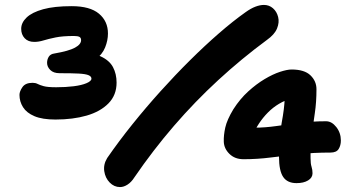

<svg xmlns="http://www.w3.org/2000/svg" viewBox="-20 -736 1428 779"><path d="M205 -251Q152 -251 120 -264.5Q88 -278 73.5 -301Q59 -324 59 -351Q59 -365 71 -382.5Q83 -400 112 -400Q124 -400 132.5 -395.5Q141 -391 157 -386.5Q173 -382 208 -382Q246 -382 278.5 -386Q311 -390 331 -398.5Q351 -407 351 -417Q351 -426 339 -431Q327 -436 299.5 -437.5Q272 -439 222 -439Q197 -439 184 -452Q171 -465 171 -481Q171 -495 178 -506Q185 -517 201 -519Q259 -529 284 -542.5Q309 -556 309 -573Q309 -583 302 -586.5Q295 -590 280 -590Q234 -590 205 -584Q176 -578 156.5 -572Q137 -566 119 -566Q94 -566 80 -581Q66 -596 66 -619Q66 -644 88 -665Q110 -686 155 -698.5Q200 -711 271 -711Q345 -711 381.5 -680.5Q418 -650 418 -600Q418 -572 406.5 -543.5Q395 -515 366.5 -493.5Q338 -472 287 -464L285 -523Q352 -524 388 -507.5Q424 -491 438.5 -463.5Q453 -436 453 -401Q453 -350 420 -316.5Q387 -283 331.5 -267Q276 -251 205 -251ZM467 23Q443 23 425 4.5Q407 -14 403 -41.5Q399 -69 415 -95Q462 -163 517 -231.5Q572 -300 631.5 -366Q691 -432 751 -491.5Q811 -551 868.5 -601Q926 -651 977 -687Q998 -702 1016.5 -709Q1035 -716 1051 -716Q1072 -716 1087.5 -702.5Q1103 -689 1108.5 -667Q1114 -645 1104 -620.5Q1094 -596 1063 -574Q960 -498 865.5 -411Q771 -324 686 -225.5Q601 -127 525 -16Q513 3 497.5 13Q482 23 467 23ZM1183 7Q1146 7 1129 -18Q1112 -43 1112 -100Q1112 -179 1123 -238.5Q1134 -298 1135 -336Q1135 -348 1133 -358.5Q1131 -369 1125 -379L1166 -338Q1108 -321 1067 -279.5Q1026 -238 1003 -182L970 -228Q986 -222 993 -220Q1000 -218 1013 -218Q1055 -218 1100.5 -224.5Q1146 -231 1196 -237.5Q1246 -244 1303 -244Q1326 -244 1344.5 -220.5Q1363 -197 1363 -166Q1363 -146 1354 -131.5Q1345 -117 1321 -117Q1252 -117 1192.5 -110.5Q1133 -104 1078.5 -97Q1024 -90 968 -90Q933 -90 911 -111.5Q889 -133 888 -161Q887 -187 894 -218.5Q901 -250 927 -293Q954 -335 987 -365Q1020 -395 1053.5 -415Q1087 -435 1116 -444.5Q1145 -454 1163 -454Q1215 -454 1239.5 -430.5Q1264 -407 1264 -374Q1264 -322 1257.5 -278Q1251 -234 1245 -190.5Q1239 -147 1240 -94Q1240 -72 1244 -59.5Q1248 -47 1248 -33Q1248 -15 1230 -4Q1212 7 1183 7Z"/></svg>

Font: Shantell Sans Light
Style: Bold
Weight: 700
Version: Version 1.011;[c5ecc13dd]